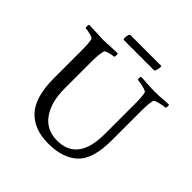

<svg xmlns="http://www.w3.org/2000/svg" viewBox="-198 -935 1098 1098"><g transform="rotate(45 351.0 -385.5)"><path d="M231.4 -733.4Q231.4 -771.5 245.1 -771.5H489.3Q495.1 -771.5 495.1 -764.6Q495.1 -752 488.3 -731.4Q487.3 -728.5 485.4 -727.1Q483.4 -725.6 481.4 -724.6H480.5H238.3Q237.3 -724.6 236.3 -724.6Q235.4 -724.6 233.4 -727.1Q231.4 -729.5 231.4 -733.4ZM153.3 -641.6Q168.9 -641.6 266.6 -646.5Q268.6 -640.6 268.6 -632.8Q268.6 -618.2 264.6 -618.2Q254.9 -618.2 229.5 -611.3Q204.1 -604.5 202.1 -597.7Q193.4 -563.5 193.4 -506.8V-289.1Q193.4 -178.7 240.2 -113.3Q287.1 -47.9 373 -47.9Q540 -47.9 540 -267.6V-511.7Q540 -571.3 533.2 -597.7Q530.3 -605.5 499.5 -612.8Q468.8 -620.1 456.1 -620.1Q452.1 -620.1 452.1 -631.3Q452.1 -642.6 456.1 -646.5Q468.8 -645.5 506.8 -643.1Q544.9 -640.6 571.3 -640.6Q596.7 -640.6 635.3 -643.6Q673.8 -646.5 680.7 -646.5Q682.6 -640.6 682.6 -631.8Q682.6 -620.1 678.7 -620.1Q668.9 -620.1 636.2 -612.3Q603.5 -604.5 601.6 -597.7Q593.8 -567.4 593.8 -506.8V-269.5Q593.8 -118.2 530.3 -59.1Q466.8 0 349.6 0Q233.4 0 170.9 -68.4Q108.4 -136.7 108.4 -289.1V-510.7Q108.4 -571.3 101.6 -597.7Q98.6 -605.5 73.7 -611.8Q48.8 -618.2 36.1 -618.2Q32.2 -618.2 32.2 -630.9Q32.2 -642.6 36.1 -646.5Q148.4 -641.6 153.3 -641.6Z"/></g></svg>

Font: Crimson Text
Style: Roman
Weight: 400
Version: Version 0.13